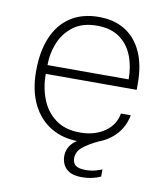

<svg xmlns="http://www.w3.org/2000/svg" viewBox="-78 -593 714 818"><g transform="rotate(10 278.5 -184.5)"><path d="M103 -249Q103 -190.5 122.5 -140.2Q142 -90 183.5 -59Q225 -28 290.5 -28Q352 -28 395.5 -57.5Q439 -87 448 -138H490.5Q480.5 -88 450.5 -55Q420.5 -22 378.8 -6Q337 10 290.5 10Q222.5 10 170.8 -20.8Q119 -51.5 89.8 -110.5Q60.5 -169.5 60.5 -254Q60.5 -339.5 86.8 -400.8Q113 -462 163.2 -494.5Q213.5 -527 284.5 -527Q351.5 -527 398.8 -497.5Q446 -468 471.2 -412.2Q496.5 -356.5 496.5 -277V-249ZM104 -287H455Q455 -344.5 436.5 -390.2Q418 -436 380 -462.5Q342 -489 283.5 -489Q220 -489 180.2 -458.8Q140.5 -428.5 122 -382Q103.5 -335.5 104 -287ZM241.5 82Q241.5 49.5 264.8 25.2Q288 1 349.5 -17L382.5 -8Q334 14.5 309.2 35Q284.5 55.5 284.5 84Q284.5 104 297.5 114.5Q310.5 125 340.5 125Q365.5 125 385.2 119.2Q405 113.5 411.5 110V141Q400.5 147 378.2 152.5Q356 158 330.5 158Q284 158 262.8 136.5Q241.5 115 241.5 82Z"/></g></svg>

Font: Public Sans Thin
Style: Regular
Weight: 100
Designer: The Public Sans project authors (U.S. Web Design System). Libre Franklin designed by Pablo Impallari and Rodrigo Fuenzal
Version: Version 1.008